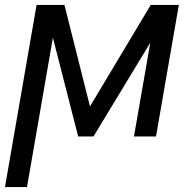

<svg xmlns="http://www.w3.org/2000/svg" viewBox="-40 -548 768 771"><path d="M321.3 -120.6 565.4 -528.3H678.2L586.4 0H498L563.5 -376.5L335.4 0H273.9L172.4 -396.5L68.4 203.1H-20L106.9 -528.3H218.8Z"/></svg>

Font: Roboto
Style: Italic
Weight: 400
Italic angle: -12°
Designer: Google
Version: Version 2.134; 2016; ttfautohint (v1.6)